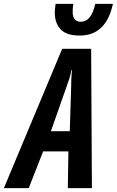

<svg xmlns="http://www.w3.org/2000/svg" viewBox="-82 -968 601 988"><path d="M499 -948H408Q388 -856 334 -856Q292 -856 292 -907Q292 -928 295 -948H204Q200 -920 200 -903Q200 -849 230 -817Q260 -785 328 -785Q464 -785 499 -948ZM259 -518Q268 -542 275 -564Q282 -586 285 -607H288Q286 -584 285 -562Q284 -540 284 -516L277 -293H180ZM66 0 140 -189H270L267 0H391L387 -717H238L-62 0Z"/></svg>

Font: Noto Sans Display Condensed
Style: Bold Italic
Weight: 700
Width: 3
Designer: Monotype Design team
Foundry: Monotype Imaging Inc.
Version: 1.000